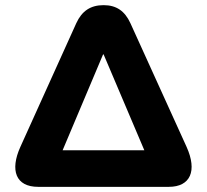

<svg xmlns="http://www.w3.org/2000/svg" viewBox="-20 -725 803 745"><path d="M635 0C719 0 746 -62 704 -155L486 -635C464 -683 431 -705 382 -705C332 -705 298 -683 276 -635L59 -155C18 -64 41 0 128 0ZM382 -514 540 -142H223L380 -514Z"/></svg>

Font: Nunito Black
Style: Regular
Weight: 900
Designer: Vernon Adams
Foundry: Vernon Adams
Version: Version 3.602